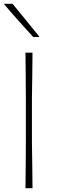

<svg xmlns="http://www.w3.org/2000/svg" viewBox="-26 -990 299 1010"><path d="M108 0Q109 -61 109.2 -117Q109.5 -173 110 -238V-475Q109.5 -540.5 109.2 -596.5Q109 -652.5 108 -713H145Q144.5 -652.5 143.8 -596.5Q143 -540.5 142 -475V-238Q143 -173 143.8 -117Q144.5 -61 145 0ZM149 -795Q109.5 -838.5 70.5 -881.8Q31.5 -925 -6 -970H40Q75 -927.5 110.8 -883.5Q146.5 -839.5 182 -796Z"/></svg>

Font: Commissioner Loud Thin
Style: Regular
Weight: 100
Designer: Kostas Bartsokas
Foundry: Kostas Bartsokas
Version: Version 1.000; ttfautohint (v1.8.3)